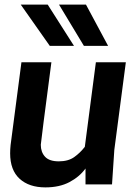

<svg xmlns="http://www.w3.org/2000/svg" viewBox="-20 -800 603 833"><path d="M0 0ZM177 13Q106 13 65 -24.5Q24 -62 24 -135Q24 -152 26 -171L73 -530H203Q158 -188 157 -172Q157 -140 175.5 -120Q194 -100 235 -100Q276 -100 302 -118.5Q328 -137 348 -163L396 -530H526L476 -150L466 0H351V-69Q325 -33 281.5 -10Q238 13 177 13ZM78 -601ZM196 -601 70 -780H187L301 -601ZM344 -601 236 -780H353L449 -601Z"/></svg>

Font: Tanohe Sans SemiBold
Style: Italic
Weight: 600
Designer: Village Type and Design LLC & Cristiano Sobral
Foundry: Cooper Hewitt Smithsonian Design Museum
Version: Version 1.00;September 29, 2021;FontCreator 13.0.0.2655 64-b